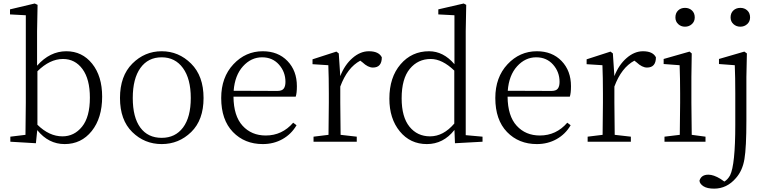

<svg xmlns="http://www.w3.org/2000/svg" viewBox="-20 -823 4460 1115"><path d="M197.3 -409.2V-98.6Q265.6 -31.2 342.8 -31.2Q411.1 -31.2 456.5 -87.4Q502 -143.6 502 -255.9Q502 -363.3 459 -421.9Q416 -480.5 345.7 -480.5Q269.5 -480.5 197.3 -409.2ZM195.3 -640.6V-441.4Q269.5 -525.4 365.2 -525.4Q457 -525.4 515.1 -453.1Q573.2 -380.9 573.2 -261.7Q573.2 -137.7 512.7 -62Q452.1 13.7 355.5 13.7Q261.7 13.7 196.3 -67.4L188.5 8.8L40 0V-29.3L127.9 -40Q129.9 -151.4 129.9 -226.6V-734.4L38.1 -739.3V-768.6L181.6 -802.7L198.2 -794.9Z M1090.3 -56.2Q1018.6 13.7 918.9 13.7Q819.3 13.7 748 -56.2Q676.8 -126 676.8 -253.9Q676.8 -381.8 748.5 -453.6Q820.3 -525.4 918.9 -525.4Q1017.6 -525.4 1089.8 -453.6Q1162.1 -381.8 1162.1 -253.9Q1162.1 -126 1090.3 -56.2ZM918.9 -22.5Q998 -22.5 1043 -82.5Q1087.9 -142.6 1087.9 -253.9Q1087.9 -365.2 1042.5 -427.7Q997.1 -490.2 918.9 -490.2Q839.8 -490.2 795.4 -428.2Q751 -366.2 751 -253.9Q751 -141.6 794.9 -82Q838.9 -22.5 918.9 -22.5Z M1336.9 -295.9 1590.8 -294.9Q1617.2 -294.9 1627.4 -308.1Q1637.7 -321.3 1637.7 -347.7Q1637.7 -405.3 1600.1 -447.8Q1562.5 -490.2 1502 -490.2Q1438.5 -490.2 1391.1 -438Q1343.8 -385.7 1336.9 -295.9ZM1697.3 -261.7H1335.9Q1336.9 -149.4 1388.7 -92.8Q1440.4 -36.1 1523.4 -36.1Q1618.2 -36.1 1682.6 -110.4L1702.1 -95.7Q1671.9 -43.9 1620.6 -15.1Q1569.3 13.7 1505.9 13.7Q1400.4 13.7 1332.5 -56.6Q1264.6 -127 1264.6 -253.9Q1264.6 -374 1335.4 -449.7Q1406.2 -525.4 1505.9 -525.4Q1594.7 -525.4 1649.4 -468.8Q1704.1 -412.1 1704.1 -322.3Q1704.1 -282.2 1697.3 -261.7Z M1947.3 -512.7 1956.1 -380.9Q1981.4 -446.3 2026.9 -485.8Q2072.3 -525.4 2122.1 -525.4Q2179.7 -525.4 2197.3 -490.2Q2197.3 -430.7 2145.5 -430.7Q2117.2 -430.7 2085 -460.9L2072.3 -470.7Q1997.1 -430.7 1956.1 -320.3V-226.6Q1956.1 -151.4 1958 -40L2051.8 -29.3V0H1800.8V-29.3L1887.7 -40Q1889.6 -149.4 1889.6 -226.6V-281.2Q1889.6 -373 1886.7 -444.3L1794.9 -450.2V-478.5L1933.6 -523.4Z M2618.2 -105.5V-413.1Q2547.9 -480.5 2481.4 -480.5Q2407.2 -480.5 2359.9 -423.3Q2312.5 -366.2 2312.5 -252Q2312.5 -143.6 2357.9 -87.4Q2403.3 -31.2 2477.5 -31.2Q2554.7 -31.2 2618.2 -105.5ZM2684.6 -38.1 2782.2 -29.3V0L2622.1 8.8L2619.1 -68.4Q2554.7 13.7 2459 13.7Q2362.3 13.7 2301.8 -60.1Q2241.2 -133.8 2241.2 -250Q2241.2 -374 2306.2 -449.7Q2371.1 -525.4 2471.7 -525.4Q2554.7 -525.4 2619.1 -450.2V-734.4L2525.4 -739.3V-768.6L2672.9 -802.7L2687.5 -794.9L2684.6 -642.6Z M2928.7 -295.9 3182.6 -294.9Q3209 -294.9 3219.2 -308.1Q3229.5 -321.3 3229.5 -347.7Q3229.5 -405.3 3191.9 -447.8Q3154.3 -490.2 3093.8 -490.2Q3030.3 -490.2 2982.9 -438Q2935.5 -385.7 2928.7 -295.9ZM3289.1 -261.7H2927.7Q2928.7 -149.4 2980.5 -92.8Q3032.2 -36.1 3115.2 -36.1Q3210 -36.1 3274.4 -110.4L3293.9 -95.7Q3263.7 -43.9 3212.4 -15.1Q3161.1 13.7 3097.7 13.7Q2992.2 13.7 2924.3 -56.6Q2856.4 -127 2856.4 -253.9Q2856.4 -374 2927.2 -449.7Q2998 -525.4 3097.7 -525.4Q3186.5 -525.4 3241.2 -468.8Q3295.9 -412.1 3295.9 -322.3Q3295.9 -282.2 3289.1 -261.7Z M3539.1 -512.7 3547.9 -380.9Q3573.2 -446.3 3618.7 -485.8Q3664.1 -525.4 3713.9 -525.4Q3771.5 -525.4 3789.1 -490.2Q3789.1 -430.7 3737.3 -430.7Q3709 -430.7 3676.8 -460.9L3664.1 -470.7Q3588.9 -430.7 3547.9 -320.3V-226.6Q3547.9 -151.4 3549.8 -40L3643.6 -29.3V0H3392.6V-29.3L3479.5 -40Q3481.4 -149.4 3481.4 -226.6V-281.2Q3481.4 -373 3478.5 -444.3L3386.7 -450.2V-478.5L3525.4 -523.4Z M3902.3 -721.7Q3902.3 -747.1 3918 -762.2Q3933.6 -777.3 3958 -777.3Q3982.4 -777.3 3998.5 -762.2Q4014.6 -747.1 4014.6 -721.7Q4014.6 -698.2 3998 -683.1Q3981.4 -668 3958 -668Q3934.6 -668 3918.5 -683.1Q3902.3 -698.2 3902.3 -721.7ZM3997.1 -40 4077.1 -29.3V0H3838.9V-29.3L3927.7 -40Q3929.7 -149.4 3929.7 -226.6V-282.2Q3929.7 -365.2 3926.8 -444.3L3834 -451.2V-480.5L3984.4 -523.4L3997.1 -512.7L3995.1 -376V-226.6Q3995.1 -149.4 3997.1 -40Z M4155.3 -480.5 4302.7 -523.4 4317.4 -512.7 4314.5 -376V-124Q4314.5 33.2 4303.2 100.6Q4292 168 4253.9 210.9Q4201.2 272.5 4127 272.5Q4086.9 272.5 4065.4 258.8Q4043.9 245.1 4042 226.6Q4051.8 191.4 4093.8 191.4Q4124 191.4 4164.1 215.8L4186.5 231.4Q4206.1 219.7 4219.7 195.3Q4250 134.8 4250 -98.6V-281.2Q4250 -374 4247.1 -444.3L4155.3 -451.2ZM4335.9 -721.7Q4335.9 -698.2 4319.3 -683.1Q4302.7 -668 4279.3 -668Q4255.9 -668 4239.3 -683.1Q4222.7 -698.2 4222.7 -721.7Q4222.7 -747.1 4238.8 -762.2Q4254.9 -777.3 4279.3 -777.3Q4303.7 -777.3 4319.8 -762.2Q4335.9 -747.1 4335.9 -721.7Z"/></svg>

Font: GenYoMin TW TTF Light
Style: Regular
Weight: 300
Version: Version 1.300